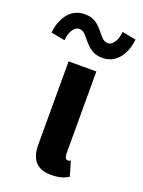

<svg xmlns="http://www.w3.org/2000/svg" viewBox="-182 -791 647 866"><g transform="rotate(20 141.5 -358.5)"><path d="M70.8 -725C0 -725 -35.8 -660 -41.7 -595.8L25 -583.3C25.8 -613.3 42.5 -654.2 70.8 -654.2C96.7 -654.2 107.5 -630 129.2 -606.7C153.3 -580.8 174.2 -566.7 212.5 -566.7C283.3 -566.7 319.2 -631.7 325 -695.8L258.3 -708.3C257.5 -678.3 240.8 -637.5 212.5 -637.5C186.7 -637.5 174.2 -663.3 154.2 -685C128.3 -713.3 109.2 -725 70.8 -725ZM208.3 -500H75V-100C75 -35 101.7 8.3 175 8.3C222.5 8.3 240 -3.3 258.3 -12.5L237.5 -83.3C237.5 -83.3 228.3 -76.7 220.8 -79.2C211.7 -82.5 208.3 -90 208.3 -116.7Z"/></g></svg>

Font: BoonHome
Style: Bold
Weight: 700
Designer: Sungsit Sawaiwan
Foundry: Sungsit Sawaiwan
Version: Version 0.2